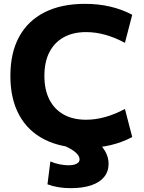

<svg xmlns="http://www.w3.org/2000/svg" viewBox="-20 -760 749 999"><path d="M422 10Q299 10 212 -34Q125 -78 79.5 -162Q34 -246 34 -365Q34 -485 79.5 -568.5Q125 -652 212 -696Q299 -740 422 -740Q561 -740 668 -683L630 -537Q526 -593 428 -593Q360 -593 311.5 -566Q263 -539 237 -488.5Q211 -438 211 -365Q211 -293 237 -242Q263 -191 311.5 -164Q360 -137 428 -137Q525 -137 630 -193L668 -47Q561 10 422 10ZM348 219Q280 219 227 199L242 80Q265 90 290 95Q315 100 337 100Q356 100 368.5 96Q381 92 387.5 85.5Q394 79 394 69Q394 52 375 34.5Q356 17 318 0L467 -41Q507 -7 526 25Q545 57 545 92Q545 132 522 160.5Q499 189 455 204Q411 219 348 219Z"/></svg>

Font: M PLUS 2 Thin ExtraBold
Style: Regular
Weight: 800
Version: Version 1.001